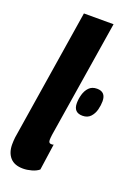

<svg xmlns="http://www.w3.org/2000/svg" viewBox="-149 -797 605 864"><g transform="rotate(20 153.0 -365.0)"><path d="M97 -740H239L149 -177Q148 -169 147.5 -163.5Q147 -158 147 -153Q147 -137 159 -137Q161 -137 164.5 -137Q168 -137 171 -139L153 -13Q140 -2 118.5 4Q97 10 78 10Q36 10 15.5 -13.5Q-5 -37 -5 -76Q-5 -93 -3 -110ZM205 -350Q205 -370 211 -391.5Q217 -413 231 -427.5Q245 -442 269 -442Q311 -442 311 -397Q311 -378 305.5 -356.5Q300 -335 286 -320Q272 -305 248 -305Q205 -305 205 -350Z"/></g></svg>

Font: Georama ExtraCondensed ExtraBold
Style: Italic
Weight: 800
Width: 2
Italic angle: -9°
Designer: Jean-Baptiste Levee
Foundry: Production Type
Version: Version 1.000